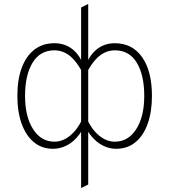

<svg xmlns="http://www.w3.org/2000/svg" viewBox="-20 -742 858 973"><path d="M570 12Q525 12 486 -13.2Q447 -38.5 419 -87V-142Q444.5 -86 482.2 -55Q520 -24 562 -24Q629.5 -24 670.2 -87.2Q711 -150.5 711 -256Q711 -362 673 -424.5Q635 -487 562 -487Q533 -487 507.8 -474.2Q482.5 -461.5 460.8 -436.2Q439 -411 420 -374V-425Q443.5 -474.5 479.5 -498.8Q515.5 -523 562 -523Q650.5 -523 700.2 -452.2Q750 -381.5 750 -256Q750 -174.5 728.2 -114.2Q706.5 -54 666 -21Q625.5 12 570 12ZM248 12Q192.5 12 152.2 -21Q112 -54 90 -114.2Q68 -174.5 68 -256Q68 -339.5 90.5 -399.2Q113 -459 155 -491Q197 -523 256 -523Q302.5 -523 338.8 -498.8Q375 -474.5 398 -425V-374Q379 -411 357.2 -436.2Q335.5 -461.5 310.2 -474.2Q285 -487 256 -487Q183.5 -487 145.2 -424.5Q107 -362 107 -256Q107 -150.5 147.8 -87.2Q188.5 -24 256 -24Q298 -24 335.8 -55Q373.5 -86 399 -142V-87Q371.5 -38.5 332.2 -13.2Q293 12 248 12ZM391 211V-704L427 -722V193Z"/></svg>

Font: Overpass Thin
Style: Regular
Weight: 250
Designer: Delve Withrington, Dave Bailey, Thomas Jockin
Foundry: Delve Fonts LLC
Version: Version 4.000